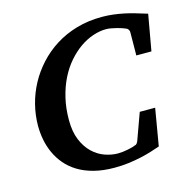

<svg xmlns="http://www.w3.org/2000/svg" viewBox="-104 -788 895 906"><g transform="rotate(-15 343.5 -335.5)"><path d="M655.8 -469.2H582L583 -581.1Q584 -586.9 579.8 -594.2Q575.7 -601.6 567.9 -604Q564 -606 553.2 -609.9Q542.5 -613.8 529.1 -617.2Q515.6 -620.6 501.5 -623.3Q487.3 -626 476.1 -626Q444.3 -626 411.1 -614.7Q377.9 -603.5 346.9 -581.8Q315.9 -560.1 288.3 -528.3Q260.7 -496.6 240.2 -455.6Q219.7 -414.6 207.8 -364.7Q195.8 -314.9 195.8 -256.8Q195.8 -199.7 212.4 -159.7Q229 -119.6 255.6 -94Q282.2 -68.4 314.9 -56.6Q347.7 -44.9 379.9 -44.9Q390.6 -44.9 403.3 -46.4Q416 -47.9 427.7 -50.3Q439.5 -52.7 449 -55.2Q458.5 -57.6 462.9 -60.1Q470.7 -61 474.6 -65.9Q478.5 -70.8 481 -76.2L528.8 -208H604L573.2 -26.9Q554.2 -20 529.5 -12.5Q504.9 -4.9 476.1 1.5Q447.3 7.8 414.8 12Q382.3 16.1 347.2 16.1Q291 16.1 246.8 4.6Q202.6 -6.8 169.4 -27.1Q136.2 -47.4 113 -74.7Q89.8 -102.1 75.4 -133.8Q61 -165.5 54.4 -199.7Q47.9 -233.9 47.9 -268.1Q47.9 -319.3 60.8 -370.6Q73.7 -421.9 98.6 -468.3Q123.5 -514.6 160.2 -554.7Q196.8 -594.7 243.7 -624.3Q290.5 -653.8 347.7 -670.4Q404.8 -687 471.2 -687Q500 -687 526.1 -683.8Q552.2 -680.7 578.1 -675.3Q604 -669.9 630.6 -662.1Q657.2 -654.3 687 -645Z"/></g></svg>

Font: Charis SIL
Style: Bold Italic
Weight: 700
Italic angle: -11°
Foundry: SIL International
Version: Version 4.112